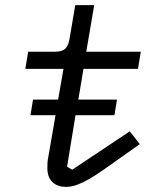

<svg xmlns="http://www.w3.org/2000/svg" viewBox="-20 -718 640 750"><path d="M239 12Q204 12 184.5 -7Q165 -26 165 -62Q165 -69 165.5 -81Q166 -93 168 -101L197 -268H99L109 -329H207L228 -449H79L90 -516H195Q221 -516 233.5 -526.5Q246 -537 251 -563L274 -698H348L317 -516H530L519 -449H306L286 -329H437L427 -268H275L242 -67L262 -55L487 -205L526 -155L413 -75Q378 -50 352.5 -33.5Q327 -17 306.5 -7Q286 3 270 7.5Q254 12 239 12Z"/></svg>

Font: IBM Plex Mono
Style: Italic
Weight: 400
Italic angle: -9°
Monospace: yes
Designer: Mike Abbink, Paul van der Laan, Pieter van Rosmalen
Foundry: Bold Monday
Version: Version 2.3